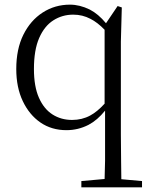

<svg xmlns="http://www.w3.org/2000/svg" viewBox="-20 -546 640 826"><path d="M330 260V233L430 224Q431 186 432 146Q432 89 432 32V-70Q399 -29 361 -9Q316 14 266 14Q202 14 154 -19Q106 -52 78 -111Q50 -170 50 -249Q50 -335 80.5 -396.5Q111 -458 163.5 -492Q216 -526 281 -526Q323 -526 366 -505Q403 -486 436 -446L486 -520L504 -514L500 -367V32Q500 89 501 146Q501 186 502 225L591 233V260ZM430 -100V-418Q399 -450 369 -465Q335 -483 295 -483Q248 -483 209.5 -458.5Q171 -434 148.5 -382.5Q126 -331 126 -249Q126 -174 147.5 -125.5Q169 -77 206 -53.5Q243 -30 290 -30Q333 -30 368 -49Q398 -65 430 -100Z"/></svg>

Font: Early Summer Mincho Light
Style: Regular
Weight: 300
Designer: GuiWonder
Version: Version 1.002